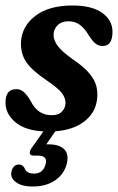

<svg xmlns="http://www.w3.org/2000/svg" viewBox="-22 -470 430 699"><path d="M166.5 -50.5Q191 -50.5 203.8 -64Q216.5 -77.5 216.5 -96Q216.5 -113 203.5 -130.8Q190.5 -148.5 147 -178Q93 -214.5 72.8 -245.2Q52.5 -276 54.5 -319Q58.5 -376 107.8 -413Q157 -450 241.5 -450Q313 -450 350.2 -423Q387.5 -396 387.5 -354.5Q387.5 -302.5 352 -302.5Q337.5 -302.5 326 -311.2Q314.5 -320 300.5 -342.5Q286 -367 268.5 -379.8Q251 -392.5 227.5 -392.5Q202 -392.5 187.5 -378Q173 -363.5 173 -342.5Q173 -325 186.5 -305Q200 -285 241 -255.5Q283.5 -227 304 -202Q324.5 -177 329.5 -153.2Q334.5 -129.5 331 -105.5Q324.5 -58.5 284.8 -27.8Q245 3 179.5 8L146.5 55.5Q150.5 55.5 154.5 55.5Q195 55.5 212.5 74.2Q230 93 220.5 128.5Q210.5 165 178 187Q145.5 209 97.5 209Q56 209 35 192.5Q14 176 20 153.5Q26.5 129 47 129Q54.5 129 59 132.2Q63.5 135.5 67 141Q73.5 162 101.5 162Q135 162 144 128Q153 96.5 115.5 96.5H100.5Q87.5 96.5 86.5 88Q85.5 79.5 94 67.5L136 8.5Q68 4.5 33 -25.8Q-2 -56 -2 -96.5Q-2 -145.5 37.5 -145.5Q52.5 -145.5 64.8 -134.8Q77 -124 88.5 -104Q104 -74 123.2 -62.2Q142.5 -50.5 166.5 -50.5Z"/></svg>

Font: Fraunces 144pt SuperSoft SemiBold
Style: Italic
Weight: 600
Italic angle: -16°
Version: Version 1.000;[b76b70a41]